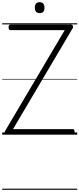

<svg xmlns="http://www.w3.org/2000/svg" viewBox="-20 -1221 720 1741"><path d="M43 0Q35 0 29.5 -5Q24 -10 23 -18Q22 -26 26 -33L567 -948H75Q67 -948 62.5 -953.5Q58 -959 58 -973Q58 -987 62.5 -992.5Q67 -998 75 -998H622Q635 -998 640.5 -987Q646 -976 639 -965L98 -50H639Q648 -50 652 -45Q656 -40 656 -26Q656 -12 652 -6Q648 0 639 0ZM340 -1102Q318 -1102 307 -1114Q296 -1126 296 -1151Q296 -1176 307 -1188.5Q318 -1201 340 -1201Q361 -1201 372 -1188.5Q383 -1176 383 -1151Q384 -1126 372.5 -1114Q361 -1102 340 -1102ZM0 490H680V500H0ZM0 -20H680V0H0ZM0 -505H680V-500H0ZM0 -1010H680V-1000H0Z"/></svg>

Font: Playwrite NG Modern Guides
Style: Regular
Weight: 400
Designer: Veronika Burian, José Scaglione
Foundry: TypeTogether
Version: Version 1.003